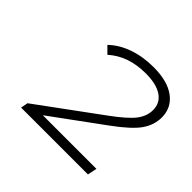

<svg xmlns="http://www.w3.org/2000/svg" viewBox="-113 -864 656 656"><g transform="rotate(45 215.0 -536.0)"><path d="M133 -361H392L385 -327H62L67 -353L292 -518Q348 -559 367.5 -585Q387 -611 387 -640Q387 -674 359.5 -692.5Q332 -711 281 -711Q196 -711 143 -663L119 -687Q148 -715 190.5 -730Q233 -745 285 -745Q352 -745 389 -717.5Q426 -690 426 -643Q426 -607 404 -575Q382 -543 319 -497Z"/></g></svg>

Font: Idrija
Style: Italic
Weight: 300
Italic angle: -11.3°
Designer: Julieta Ulanovsky
Foundry: Julieta Ulanovsky
Version: Version 7.200